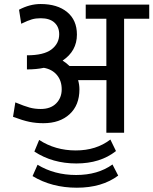

<svg xmlns="http://www.w3.org/2000/svg" viewBox="-20 -647 748 936"><path d="M556.2 209Q477.1 268.1 354.7 268.1Q232.4 268.1 138.7 211.4L163.1 156.2Q245.1 206.1 351.1 206.1Q457 206.1 528.3 154.8ZM545.4 89.4Q468.8 149.9 352.3 149.9Q235.8 149.9 147.5 91.8L170.9 35.2Q249.5 86.4 349.4 86.4Q449.2 86.4 518.1 33.2ZM367.2 -211.4Q367.2 -134.3 319.3 -90.3Q271.5 -46.4 191.4 -46.4Q155.8 -46.4 123.5 -53Q91.3 -59.6 43.5 -77.6L54.7 -147.9Q99.1 -129.4 124.3 -122.6Q149.4 -115.7 178.7 -115.7Q226.6 -115.7 253.7 -142.8Q280.8 -169.9 280.8 -211.7Q280.8 -253.4 257.6 -281.2Q234.4 -309.1 193.8 -316.4Q157.7 -308.6 111.3 -308.6V-377.4Q193.8 -377.4 231.2 -406.2Q268.6 -435.1 268.6 -480Q268.6 -515.6 245.4 -536.9Q222.2 -558.1 178.2 -558.1Q154.8 -558.1 135.7 -552.7Q116.7 -547.4 83.5 -531.2L72.8 -599.6Q125 -627.4 178.2 -627.4Q259.8 -627.4 307.4 -588.1Q355 -548.8 355 -478.5Q355 -398.4 285.2 -351.6Q301.3 -341.8 318.8 -325.2H498.5V-555.7H397.9V-624.5H707.5V-555.7H585V0H498.5L499 -256.3H360.8Q367.2 -233.4 367.2 -211.4Z"/></svg>

Font: Yantramanav
Style: Regular
Weight: 400
Version: Version 1.001;PS 1.0;hotconv 1.0.72;makeotf.lib2.5.5900; ttf